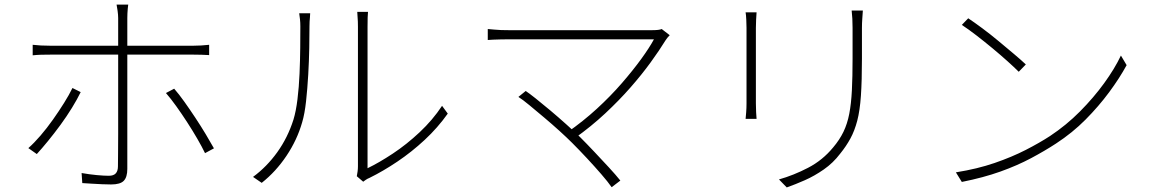

<svg xmlns="http://www.w3.org/2000/svg" viewBox="-20 -791 5040 840"><path d="M541 -771Q540 -764 539 -753.5Q538 -743 537.5 -732.5Q537 -722 537 -712Q537 -689 537 -656Q537 -623 537 -592Q537 -561 537 -540Q537 -520 537 -480.5Q537 -441 537 -391Q537 -341 537 -288.5Q537 -236 537 -187.5Q537 -139 537 -103Q537 -67 537 -52Q537 -16 521.5 0Q506 16 466 16Q450 16 426.5 15Q403 14 380 12.5Q357 11 340 10L337 -34Q371 -28 403 -25Q435 -22 456 -22Q477 -22 486.5 -32.5Q496 -43 496 -63Q496 -80 496.5 -118Q497 -156 497 -205.5Q497 -255 497 -308.5Q497 -362 497 -410.5Q497 -459 497 -493.5Q497 -528 497 -540Q497 -557 497 -589Q497 -621 497 -655Q497 -689 497 -712Q497 -726 494.5 -743.5Q492 -761 490 -771ZM123 -595Q143 -593 159 -592Q175 -591 199 -591Q211 -591 248 -591Q285 -591 339 -591Q393 -591 454 -591Q515 -591 576.5 -591Q638 -591 691 -591Q744 -591 780 -591Q816 -591 826 -591Q841 -591 859.5 -592Q878 -593 895 -595V-550Q878 -551 861 -551.5Q844 -552 827 -552Q817 -552 781 -552Q745 -552 692 -552Q639 -552 577.5 -552Q516 -552 455 -552Q394 -552 340.5 -552Q287 -552 249.5 -552Q212 -552 200 -552Q177 -552 159.5 -551.5Q142 -551 123 -549ZM333 -388Q318 -357 295 -319.5Q272 -282 244.5 -244.5Q217 -207 190 -174Q163 -141 141 -117L104 -143Q129 -165 157 -197.5Q185 -230 211.5 -267.5Q238 -305 260.5 -341Q283 -377 297 -406ZM742 -403Q763 -379 786.5 -346Q810 -313 834.5 -276Q859 -239 880 -204Q901 -169 916 -142L877 -121Q864 -148 843.5 -183.5Q823 -219 799 -256Q775 -293 751 -326.5Q727 -360 706 -384Z M1541 -20Q1543 -30 1544.5 -41Q1546 -52 1546 -63Q1546 -71 1546 -106Q1546 -141 1546 -193Q1546 -245 1546 -305Q1546 -365 1546 -426Q1546 -487 1546 -539Q1546 -591 1546 -627.5Q1546 -664 1546 -674Q1546 -699 1544.5 -714.5Q1543 -730 1543 -739H1590Q1589 -730 1588.5 -714.5Q1588 -699 1588 -674Q1588 -664 1588 -626Q1588 -588 1588 -532Q1588 -476 1588 -412Q1588 -348 1588 -285.5Q1588 -223 1588 -171.5Q1588 -120 1588 -88Q1588 -56 1588 -55Q1638 -79 1698.5 -119Q1759 -159 1816 -212.5Q1873 -266 1914 -328L1939 -294Q1895 -232 1838 -179Q1781 -126 1718.5 -84Q1656 -42 1597 -13Q1587 -9 1580 -4Q1573 1 1569 4ZM1087 -17Q1147 -61 1193 -125Q1239 -189 1264 -268Q1275 -304 1281.5 -357Q1288 -410 1290.5 -469Q1293 -528 1293.5 -582.5Q1294 -637 1294 -676Q1294 -692 1292.5 -706Q1291 -720 1289 -733H1337Q1337 -725 1336 -715.5Q1335 -706 1334.5 -696.5Q1334 -687 1334 -677Q1334 -637 1333 -581Q1332 -525 1328.5 -464Q1325 -403 1319 -348Q1313 -293 1302 -256Q1280 -179 1233.5 -109.5Q1187 -40 1125 9Z M2910 -637Q2905 -632 2900 -626Q2895 -620 2892 -615Q2865 -571 2826.5 -518Q2788 -465 2738.5 -408.5Q2689 -352 2628 -295Q2567 -238 2494 -186L2462 -212Q2531 -260 2591 -315Q2651 -370 2700 -426.5Q2749 -483 2785 -532.5Q2821 -582 2841 -619Q2821 -619 2780 -619Q2739 -619 2683 -619Q2627 -619 2566 -619Q2505 -619 2444.5 -619Q2384 -619 2333 -619Q2282 -619 2248 -619Q2214 -619 2205 -619Q2186 -619 2169 -618.5Q2152 -618 2137.5 -617.5Q2123 -617 2114 -616V-664Q2128 -663 2142.5 -661.5Q2157 -660 2172.5 -659.5Q2188 -659 2205 -659Q2214 -659 2247.5 -659Q2281 -659 2331 -659Q2381 -659 2440 -659Q2499 -659 2560 -659Q2621 -659 2676 -659Q2731 -659 2772.5 -659Q2814 -659 2834 -659Q2864 -659 2875 -664ZM2483 -166Q2460 -189 2427.5 -218.5Q2395 -248 2360.5 -277Q2326 -306 2296.5 -330.5Q2267 -355 2248 -367L2280 -393Q2295 -383 2324 -360Q2353 -337 2388 -307.5Q2423 -278 2457 -247.5Q2491 -217 2517 -192Q2547 -162 2580.5 -126.5Q2614 -91 2644 -58.5Q2674 -26 2694 -1L2656 28Q2640 5 2611 -28.5Q2582 -62 2548.5 -98Q2515 -134 2483 -166Z M3755 -745Q3754 -728 3752.5 -709Q3751 -690 3751 -669Q3751 -654 3751 -627.5Q3751 -601 3751 -575.5Q3751 -550 3751 -535Q3751 -438 3746.5 -372.5Q3742 -307 3730.5 -263Q3719 -219 3700.5 -185Q3682 -151 3656 -119Q3625 -78 3584 -49.5Q3543 -21 3501 -2.5Q3459 16 3422 29L3388 -6Q3452 -24 3515.5 -57Q3579 -90 3625 -146Q3653 -179 3670 -214Q3687 -249 3695.5 -293Q3704 -337 3707 -396Q3710 -455 3710 -535Q3710 -551 3710 -577Q3710 -603 3710 -629Q3710 -655 3710 -669Q3710 -690 3709 -709Q3708 -728 3706 -745ZM3290 -737Q3289 -726 3288 -704.5Q3287 -683 3287 -669Q3287 -665 3287 -641Q3287 -617 3287 -582.5Q3287 -548 3287 -508.5Q3287 -469 3287 -433.5Q3287 -398 3287 -372Q3287 -346 3287 -339Q3287 -320 3288 -300.5Q3289 -281 3290 -271H3242Q3243 -281 3244.5 -299.5Q3246 -318 3246 -339Q3246 -346 3246 -372Q3246 -398 3246 -433.5Q3246 -469 3246 -508.5Q3246 -548 3246 -582.5Q3246 -617 3246 -641Q3246 -665 3246 -669Q3246 -683 3245 -704.5Q3244 -726 3242 -737Z M4216 -711Q4243 -693 4278 -667Q4313 -641 4349 -611Q4385 -581 4416.5 -554.5Q4448 -528 4468 -509L4437 -477Q4418 -496 4388 -523Q4358 -550 4322.5 -579.5Q4287 -609 4252 -636Q4217 -663 4188 -682ZM4162 -37Q4256 -52 4331.5 -78Q4407 -104 4467.5 -135Q4528 -166 4574 -196Q4645 -243 4705 -303.5Q4765 -364 4811 -427.5Q4857 -491 4884 -548L4909 -506Q4878 -449 4832.5 -387.5Q4787 -326 4729.5 -268Q4672 -210 4600 -163Q4551 -131 4491 -99Q4431 -67 4357 -40.5Q4283 -14 4188 5Z"/></svg>

Font: Noto Sans JP ExtraLight
Style: Regular
Weight: 250
Designer: Ryoko NISHIZUKA  (kana, bopomofo & ideographs); Paul D. Hunt (Latin, Greek & Cyrillic); Sandoll Communications , Soo-you
Foundry: Adobe
Version: Version 2.004-H2;hotconv 1.0.118;makeotfexe 2.5.65603